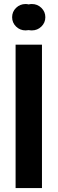

<svg xmlns="http://www.w3.org/2000/svg" viewBox="-20 -954 292 974"><path d="M192.9 -727.5V0H59.1V-727.5ZM141.6 -799.8Q133.3 -799.8 125.5 -801.3Q117.7 -799.8 109.9 -799.8Q81.5 -799.8 61.5 -819.3Q41.5 -838.9 41.5 -866.7Q41.5 -894.5 61.5 -914.1Q81.5 -933.6 109.9 -933.6Q117.7 -933.6 125.5 -931.6Q133.3 -933.6 141.6 -933.6Q169.9 -933.6 189.9 -914.1Q210 -894.5 210 -866.7Q210 -838.9 189.9 -819.3Q169.9 -799.8 141.6 -799.8Z"/></svg>

Font: Inter Display Semi Bold
Style: Regular
Weight: 600
Designer: Rasmus Andersson
Foundry: rsms
Version: Version 4.000;git-37864ae